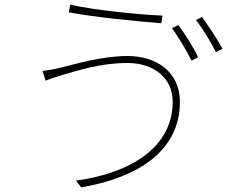

<svg xmlns="http://www.w3.org/2000/svg" viewBox="-20 -781 1040 826"><path d="M276 -728C386 -707 571 -689 674 -681L679 -714C590 -717 385 -737 282 -761ZM823 -695C852 -658 886 -602 909 -557L937 -571C916 -611 876 -671 849 -708ZM720 -660C747 -622 785 -560 804 -520L832 -535C811 -580 774 -638 747 -673ZM723 -344C723 -147 542 -36 307 -4L329 25C566 -15 754 -127 754 -343C754 -471 654 -540 529 -540C417 -540 304 -505 237 -489C210 -482 186 -479 163 -476L176 -434C196 -442 215 -449 247 -458C314 -477 410 -510 529 -510C641 -510 723 -446 723 -344Z"/></svg>

Font: SSpoqa Han Sans Neo Thin
Style: Regular
Weight: 100
Designer: [Spoqa Han Sans Neo] Dong-huui Kim  Younghwa Kang  Yujin Lee  [Noto Sans] Ryoko NISHIZUKA  (kana & ideographs); Paul D. 
Foundry: Spoqa (http://www.spoqa-han-sans.com)
Version: Version 1.000